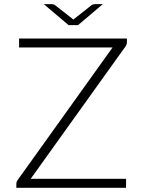

<svg xmlns="http://www.w3.org/2000/svg" viewBox="-20 -890 673 910"><path d="M581.5 -707.5V-690Q581.5 -679.5 574.5 -669.5L125.5 -42.5H577.5V0H57.5V-18.5Q57.5 -28 63.5 -36.5L513.5 -665H70.5V-707.5ZM187.5 -870.5H224.5Q228.5 -870.5 233 -869.2Q237.5 -868 241 -865.5L319.5 -804Q323.5 -801 325 -799.5L327.5 -797Q328.5 -798 330 -799.2Q331.5 -800.5 336 -804L414 -865.5Q417.5 -868 422.2 -869.2Q427 -870.5 431 -870.5H467.5L350 -771H305Z"/></svg>

Font: Lato TR Light
Style: Regular
Weight: 300
Designer: Lukasz Dziedzic
Foundry: Lukasz Dziedzic
Version: Version 1.104 2013